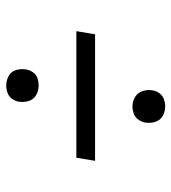

<svg xmlns="http://www.w3.org/2000/svg" viewBox="13 -648 550 616"><g transform="rotate(-90 288.0 -340.0)"><path d="M322 -491Q333 -491 344.5 -494.5Q356 -498 363.5 -508.5Q371 -519 373 -530Q376 -547 371.5 -563Q367 -579 352.5 -587Q338 -595 322 -595Q310 -595 298.5 -591Q287 -587 279.5 -577Q272 -567 270 -556Q267 -539 272 -523Q277 -507 291 -499Q305 -491 322 -491ZM80 -310H486L496 -370H90ZM255 -85Q266 -85 277.5 -89Q289 -93 296.5 -103Q304 -113 306 -125Q309 -141 304 -157Q299 -173 285 -181.5Q271 -190 254 -190Q243 -190 231.5 -186Q220 -182 212.5 -171.5Q205 -161 203 -150Q200 -133 205 -117Q210 -101 224 -93Q238 -85 255 -85Z"/></g></svg>

Font: Iosevka Sparkle Light
Style: Italic
Weight: 300
Italic angle: -9°
Designer: Belleve Invis
Foundry: Belleve Invis
Version: Version 4.5.0; ttfautohint (v1.8.3)